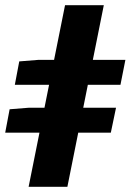

<svg xmlns="http://www.w3.org/2000/svg" viewBox="-20 -718 502 738"><path d="M0 -208 17 -298 92 -304H426L406 -208ZM37 -392 54 -482 129 -488H462L443 -392ZM90 0 230 -698H379L239 0Z"/></svg>

Font: Source Sans 3 ExtraBold
Style: Italic
Weight: 800
Italic angle: -11°
Version: Version 3.052;hotconv 1.1.0;makeotfexe 2.6.0